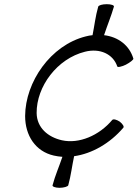

<svg xmlns="http://www.w3.org/2000/svg" viewBox="-20 -725 657 917"><path d="M306 160C319 113 324 67 334 21C419 9 505 -40 569 -115C574 -120 566 -133 552 -144C537 -154 521 -158 516 -152C453 -77 357 -37 276 -55C209 -70 156 -115 155 -185C154 -312 253 -445 386 -478C457 -496 520 -467 540 -408C541 -402 560 -406 581 -416C602 -427 618 -440 617 -445C598 -509 544 -549 477 -557C492 -603 511 -648 524 -693C526 -700 511 -705 490 -705C469 -705 451 -700 449 -693C436 -648 431 -602 422 -557C411 -556 400 -554 389 -551C222 -509 101 -334 100 -171C100 -78 149 -2 237 18C250 21 264 23 278 24C263 69 243 114 231 160C229 166 244 172 264 172C285 172 304 166 306 160Z"/></svg>

Font: Nupuram Light Oblique
Style: Regular
Weight: 300
Designer: Santhosh Thottingal (santhosh.thottingal@gmail.com)
Foundry: SMC
Version: Version 1.000